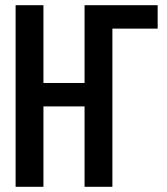

<svg xmlns="http://www.w3.org/2000/svg" viewBox="-20 -718 640 738"><path d="M40 0H147V-309H305V0H412V-608H586V-698H305V-399H147V-698H40Z"/></svg>

Font: IBM Plex Mono Medm
Style: Regular
Weight: 500
Monospace: yes
Designer: Mike Abbink, Paul van der Laan, Pieter van Rosmalen
Foundry: Bold Monday
Version: Version 2.004